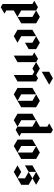

<svg xmlns="http://www.w3.org/2000/svg" viewBox="1749 -2926 1440 5152"><g transform="rotate(90 2469.0 -350.0)"><path d="M-86.9 -549.8Q-57.6 -533.2 0 -500Q0 -232.4 0 300.8Q29.3 317.4 85.9 350.6Q144.5 317.4 259.8 250Q230.5 233.4 173.8 200.2Q173.8 133.8 173.8 0Q231.4 -33.2 346.7 -99.6Q289.1 -132.8 173.8 -199.2Q173.8 -333 173.8 -599.6Q144.5 -616.2 85.9 -649.4Q28.3 -616.2 -86.9 -549.8ZM173.8 -599.6Q231.4 -566.4 346.7 -500Q346.7 -366.2 346.7 -99.6Q404.3 -132.8 519.5 -199.2Q519.5 -333 519.5 -599.6Q461.9 -632.8 346.7 -699.2Q289.1 -666 173.8 -599.6Z M865.2 -599.6Q865.2 -465.8 865.2 -199.2Q923.8 -166 1039.1 -99.6Q981.4 -66.4 865.2 0Q807.6 -33.2 692.4 -99.6Q692.4 -166 692.4 -299.8Q692.4 -366.2 692.4 -500Q750 -533.2 865.2 -599.6ZM865.2 -599.6Q923.8 -566.4 1039.1 -500Q1039.1 -432.6 1039.1 -299.8Q1096.7 -333 1211.9 -399.4Q1211.9 -465.8 1211.9 -599.6Q1154.3 -632.8 1039.1 -699.2Q981.4 -666 865.2 -599.6Z M1298.8 -549.8Q1328.1 -533.2 1385.7 -500Q1385.7 -333 1385.7 0Q1443.4 -33.2 1559.6 -99.6Q1559.6 -266.6 1559.6 -599.6Q1530.3 -616.2 1471.7 -649.4Q1414.1 -616.2 1298.8 -549.8ZM1559.6 -599.6Q1617.2 -566.4 1732.4 -500Q1790 -533.2 1905.3 -599.6Q1847.7 -632.8 1732.4 -699.2Q1674.8 -666 1559.6 -599.6Z M1818.4 -750Q1818.4 -816.4 1818.4 -950.2Q1876 -983.4 1991.2 -1049.8Q2048.8 -1016.6 2165 -950.2Q2048.8 -883.8 1818.4 -750ZM1818.4 -549.8Q1876 -583 1991.2 -650.4Q2020.5 -633.8 2079.1 -599.6Q2079.1 -433.6 2079.1 -99.6Q2020.5 -66.4 1905.3 0Q1905.3 -167 1905.3 -500Q1877 -516.6 1818.4 -549.8Z M2252 -500Q2252 -366.2 2252 -99.6Q2309.6 -66.4 2424.8 0Q2483.4 -33.2 2598.6 -99.6Q2541 -132.8 2424.8 -199.2Q2424.8 -333 2424.8 -599.6Q2367.2 -566.4 2252 -500ZM2771.5 -199.2Q2771.5 -333 2771.5 -599.6Q2713.9 -632.8 2598.6 -699.2Q2541 -666 2424.8 -599.6Q2483.4 -566.4 2598.6 -500Q2598.6 -366.2 2598.6 -99.6Q2656.2 -132.8 2771.5 -199.2Z M3551.8 -149.4Q3522.5 -166 3464.8 -199.2Q3464.8 -465.8 3464.8 -1000Q3436.5 -1016.6 3377.9 -1049.8Q3320.3 -1016.6 3205.1 -949.2Q3234.4 -932.6 3292 -899.4Q3292 -833 3292 -699.2Q3234.4 -666 3118.2 -599.6Q3176.8 -566.4 3292 -500Q3292 -366.2 3292 -99.6Q3321.3 -83 3377.9 -49.8Q3435.5 -83 3551.8 -149.4ZM3118.2 -599.6Q3118.2 -465.8 3118.2 -199.2Q3176.8 -166 3292 -99.6Q3234.4 -66.4 3118.2 0Q3060.5 -33.2 2945.3 -99.6Q2945.3 -232.4 2945.3 -500Q3002.9 -533.2 3118.2 -599.6Z M3638.7 -500Q3638.7 -366.2 3638.7 -99.6Q3696.3 -66.4 3811.5 0Q3870.1 -33.2 3985.4 -99.6Q3927.7 -132.8 3811.5 -199.2Q3811.5 -333 3811.5 -599.6Q3753.9 -566.4 3638.7 -500ZM4158.2 -199.2Q4158.2 -333 4158.2 -599.6Q4100.6 -632.8 3985.4 -699.2Q3927.7 -666 3811.5 -599.6Q3870.1 -566.4 3985.4 -500Q3985.4 -366.2 3985.4 -99.6Q4043 -132.8 4158.2 -199.2Z M4504.9 -599.6Q4563.5 -566.4 4678.7 -500Q4736.3 -533.2 4851.6 -599.6Q4793.9 -632.8 4678.7 -699.2Q4621.1 -666 4504.9 -599.6ZM4504.9 -399.4Q4504.9 -465.8 4504.9 -599.6Q4447.3 -566.4 4332 -500Q4332 -432.6 4332 -299.8Q4389.6 -333 4504.9 -399.4ZM4504.9 -399.4Q4563.5 -366.2 4678.7 -299.8Q4678.7 -232.4 4678.7 -99.6Q4736.3 -132.8 4851.6 -199.2Q4851.6 -266.6 4851.6 -399.4Q4793.9 -432.6 4678.7 -500Q4621.1 -465.8 4504.9 -399.4ZM4332 -99.6Q4389.6 -132.8 4504.9 -199.2Q4563.5 -166 4678.7 -99.6Q4621.1 -66.4 4504.9 0Q4447.3 -33.2 4332 -99.6Z"/></g></svg>

Font: DreiFraktur
Style: Regular
Weight: 400
Designer: JayCobs
Version: Version 1.2